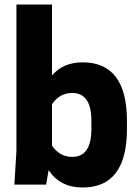

<svg xmlns="http://www.w3.org/2000/svg" viewBox="-20 -820 614 853"><path d="M211 -800V-485Q261 -543 347 -543Q544 -543 544 -283V-247Q544 13 347 13Q247 13 196 -64L185 0H44L53 -150V-800ZM211 -357V-173Q245 -123 301 -123Q386 -123 386 -247V-283Q386 -407 301 -407Q245 -407 211 -357Z"/></svg>

Font: Cooper Hewitt
Style: Bold
Weight: 711
Designer: Village Type and Design LLC
Foundry: Cooper Hewitt Smithsonian Design Museum
Version: 1.000